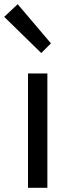

<svg xmlns="http://www.w3.org/2000/svg" viewBox="-41 -892 336 912"><path d="M92 0H184V-543H92ZM155 -640 201 -686 43 -872 -21 -812Z"/></svg>

Font: Noto Sans KR
Style: Regular
Weight: 400
Designer: Ryoko NISHIZUKA 西塚涼子 (kana, bopomofo & ideographs); Paul D. Hunt (Latin, Greek & Cyrillic); Sandoll Communications 산돌커뮤니
Foundry: Adobe
Version: Version 2.004;hotconv 1.0.118;makeotfexe 2.5.65603